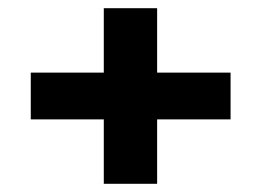

<svg xmlns="http://www.w3.org/2000/svg" viewBox="-20 -541 637 468"><path d="M233 -93V-250H55V-364H233V-521H363V-364H542V-250H363V-93Z"/></svg>

Font: Georama Extended SemiBold
Style: Regular
Weight: 600
Width: 7
Designer: Jean-Baptiste Levee
Foundry: Production Type
Version: Version 1.000